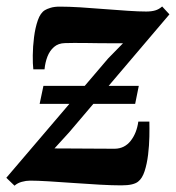

<svg xmlns="http://www.w3.org/2000/svg" viewBox="-33 -576 556 608"><path d="M13 12 -13 -13 309.5 -391 356.5 -439Q343 -439 323.8 -439Q304.5 -439 282.8 -439.2Q261 -439.5 240 -439.8Q219 -440 201.2 -440Q183.5 -440 172.5 -439.5Q151.5 -439 138 -427.2Q124.5 -415.5 117.2 -396.8Q110 -378 108 -356.5H72.5Q70.5 -373 70.8 -400.8Q71 -428.5 74.8 -458.2Q78.5 -488 86.8 -511.8Q95 -535.5 109.5 -544Q115 -547.5 126.8 -551.2Q138.5 -555 156.5 -555Q184 -555 221.2 -552.8Q258.5 -550.5 298 -547.2Q337.5 -544 372.5 -541.8Q407.5 -539.5 430 -539.5Q446.5 -539.5 458.5 -543Q470.5 -546.5 480.5 -555.5L503.5 -530.5L186 -157L139.5 -106Q159 -106 183.5 -105.8Q208 -105.5 234 -105.5Q260 -105.5 285 -105.2Q310 -105 330.5 -105Q361.5 -105.5 380.8 -130Q400 -154.5 405 -191H440Q440.5 -171.5 440 -143.5Q439.5 -115.5 436 -86.5Q432.5 -57.5 425 -34.2Q417.5 -11 404.5 -1Q398 4.5 384.8 7.8Q371.5 11 351 11Q323 11 283 8.8Q243 6.5 200.5 3.5Q158 0.5 121.2 -1.8Q84.5 -4 62.5 -4Q49.5 -4 36 -0.2Q22.5 3.5 13 12ZM92.5 -247 104.5 -304H406.5L395 -247Z"/></svg>

Font: Merriweather 48pt
Style: Bold Italic
Weight: 700
Italic angle: -7.8°
Version: Version 2.101